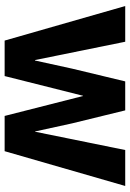

<svg xmlns="http://www.w3.org/2000/svg" viewBox="114 -674 560 828"><g transform="rotate(90 394.0 -260.0)"><path d="M6 -520H160L239 -131H241L276 -291L331 -520H456L512 -291L547 -131H548L627 -520H782L632 0H480L394 -338H393L308 0H155Z"/></g></svg>

Font: Murecho Thin SemiBold
Style: Regular
Weight: 600
Version: Version 1.010